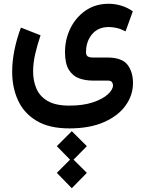

<svg xmlns="http://www.w3.org/2000/svg" viewBox="-20 -428 758 1008"><path d="M356.9 260.7 436 339.4 366.2 410.2 436 479.5 356.9 560.1 278.3 479.5 347.7 410.2 278.3 339.4ZM343.8 246.1Q238.8 246.1 172.4 206.5Q106 167 75 99.6Q43.9 32.2 43.9 -50.8Q43.9 -106.4 55.9 -165.8Q67.9 -225.1 89.8 -283.2L192.9 -242.7Q176.3 -193.8 165 -145.3Q153.8 -96.7 153.8 -53.2Q153.8 -3.9 171.1 36.9Q188.5 77.6 230 102.1Q271.5 126.5 343.8 126.5Q416 126.5 467.3 109.4Q518.6 92.3 545.9 67.4Q573.2 42.5 573.2 20Q573.2 10.3 567.4 2.7Q561.5 -4.9 545.9 -4.9H466.8Q427.7 -4.9 394.5 -17.1Q361.3 -29.3 341.3 -61.8Q321.3 -94.2 321.3 -154.8Q321.3 -221.2 349.4 -278.8Q377.4 -336.4 429 -372.3Q480.5 -408.2 550.8 -408.2Q582.5 -408.2 615.2 -398.7Q647.9 -389.2 677.2 -368.7L639.2 -263.2Q615.2 -275.9 593.3 -281Q571.3 -286.1 551.3 -286.1Q495.1 -286.1 463.4 -248.3Q431.6 -210.4 431.6 -154.8Q431.6 -138.2 440.4 -132.1Q449.2 -126 467.8 -126H543Q620.6 -126 649.4 -88.1Q678.2 -50.3 678.2 7.8Q678.2 71.8 639.4 126Q600.6 180.2 525.9 213.1Q451.2 246.1 343.8 246.1Z"/></svg>

Font: Vazirmatn FD NL SemiBold
Style: Regular
Weight: 600
Designer: Saber Rastikerdar
Foundry: Saber Rastikerdar
Version: Version 33.003